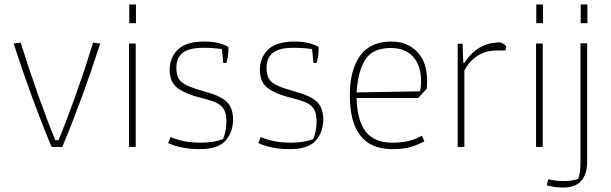

<svg xmlns="http://www.w3.org/2000/svg" viewBox="-20 -658 2736 860"><path d="M41 -463 73 -467Q109 -350 151 -232Q193 -114 228 -30H242Q277 -114 319 -232Q361 -350 397 -467L429 -463Q346 -207 259 0H211Q124 -207 41 -463Z M559 -638H589V-554H559ZM558 -463H588V0H558Z M733 -17 744 -44Q779 -30 810 -24.5Q841 -19 881 -19Q937 -19 979 -35Q994 -71 994 -114Q994 -147 984 -166Q974 -185 952.5 -196Q931 -207 890 -217Q812 -236 776 -263Q740 -290 740 -345Q740 -400 777 -436Q814 -472 896 -472Q959 -472 1003 -448V-432Q1003 -407 994 -376H980L974 -438Q935 -444 892 -444Q827 -444 798.5 -421.5Q770 -399 770 -354Q770 -322 781.5 -304Q793 -286 820 -274Q847 -262 900 -247Q968 -229 996 -201.5Q1024 -174 1024 -123Q1024 -67 990.5 -28.5Q957 10 874 10Q793 10 733 -17Z M1137 -17 1148 -44Q1183 -30 1214 -24.5Q1245 -19 1285 -19Q1341 -19 1383 -35Q1398 -71 1398 -114Q1398 -147 1388 -166Q1378 -185 1356.5 -196Q1335 -207 1294 -217Q1216 -236 1180 -263Q1144 -290 1144 -345Q1144 -400 1181 -436Q1218 -472 1300 -472Q1363 -472 1407 -448V-432Q1407 -407 1398 -376H1384L1378 -438Q1339 -444 1296 -444Q1231 -444 1202.5 -421.5Q1174 -399 1174 -354Q1174 -322 1185.5 -304Q1197 -286 1224 -274Q1251 -262 1304 -247Q1372 -229 1400 -201.5Q1428 -174 1428 -123Q1428 -67 1394.5 -28.5Q1361 10 1278 10Q1197 10 1137 -17Z M1547 -231Q1547 -345 1593 -408.5Q1639 -472 1733 -472Q1804 -472 1848.5 -426Q1893 -380 1893 -297Q1893 -273 1891 -260L1853 -219H1577Q1580 -118 1618 -68.5Q1656 -19 1737 -19Q1780 -19 1810 -26.5Q1840 -34 1870 -50L1881 -25Q1849 -8 1817 1Q1785 10 1737 10Q1547 10 1547 -231ZM1861 -249Q1866 -265 1866 -295Q1866 -363 1831 -403Q1796 -443 1730 -443Q1651 -443 1617.5 -393Q1584 -343 1577 -244Z M2030 -462H2052L2055 -377H2061Q2118 -468 2220 -468Q2226 -468 2234.5 -462Q2243 -456 2248 -450L2244 -432H2208Q2155 -432 2118 -407.5Q2081 -383 2060 -342V0H2030Z M2382 -638H2412V-554H2382ZM2381 -463H2411V0H2381Z M2581 -638H2611V-554H2581ZM2429 172 2436 145Q2468 153 2504 153Q2543 153 2570 143Q2576 126 2578 107.5Q2580 89 2580 61V-464H2610V65Q2610 122 2583.5 152Q2557 182 2503 182Q2462 182 2429 172Z"/></svg>

Font: Athiti ExtraLight
Style: Regular
Weight: 275
Designer: CadsonDemak Team
Foundry: CadsonDemak
Version: Version 1.033